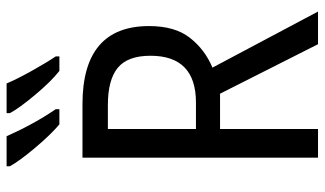

<svg xmlns="http://www.w3.org/2000/svg" viewBox="-221 -763 984 582"><g transform="rotate(-90 271.0 -472.0)"><path d="M58 -944V-934Q74 -905 114 -857.5Q154 -810 185 -784H231V-795Q186 -861 149 -944ZM219 -944V-934Q234 -906 274.5 -857.5Q315 -809 347 -784H391V-795Q371 -825 346.5 -869Q322 -913 309 -944ZM393 -508Q393 -370 251 -370H171V-637H244Q320 -637 356.5 -607Q393 -577 393 -508ZM84 -714V0H171V-297H278L428 0H527L357 -320Q412 -343 447.5 -388.5Q483 -434 483 -512Q483 -714 246 -714Z"/></g></svg>

Font: Noto Sans UI SemiCondensed
Style: Regular
Weight: 400
Width: 4
Designer: Monotype Design Team
Foundry: Monotype Imaging Inc.
Version: 1.001